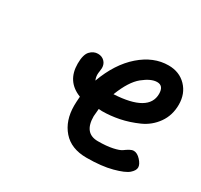

<svg xmlns="http://www.w3.org/2000/svg" viewBox="-104 -580 749 717"><g transform="rotate(30 270.5 -222.0)"><path d="M137.2 -284.2Q137.2 -323.2 151.6 -338.6Q166 -354 185.1 -354Q202.1 -354 213.1 -343Q224.1 -332 224.1 -314.9Q224.1 -310.1 222.7 -301Q221.2 -292 221.2 -286.1Q221.2 -273.9 226.1 -262.2Q258.3 -350.1 314.7 -399.2Q371.1 -448.2 435.1 -448.2Q481.9 -448.2 511.5 -417.7Q541 -387.2 541 -339.8Q541 -293.9 516.6 -259.5Q492.2 -225.1 453.6 -208Q415 -190.9 377.4 -183.3Q339.8 -175.8 304.2 -175.8Q302.2 -175.8 297.1 -176.3Q292 -176.8 290 -176.8Q287.1 -147 287.1 -144Q287.1 -70.8 347.2 -70.8Q384.3 -70.8 410.2 -76.4Q436 -82 445.6 -89.1Q455.1 -96.2 464.6 -101.6Q474.1 -106.9 481.9 -106.9Q497.1 -106.9 512 -90.6Q526.9 -74.2 526.9 -61Q526.9 -47.9 511 -33.9Q495.1 -20 450.4 -8.1Q405.8 3.9 340.8 3.9Q274.9 3.9 239.5 -36.6Q204.1 -77.1 204.1 -142.1Q204.1 -155.3 206.1 -181.2Q137.2 -208 137.2 -284.2ZM310.1 -252Q457 -259.8 457 -337.9Q457 -373 429.2 -373Q403.3 -373 369.6 -345.9Q335.9 -318.8 310.1 -252Z"/></g></svg>

Font: CMU Typewriter Text
Style: BoldItalic
Weight: 700
Italic angle: -14.04°
Version: Version 0.7.0